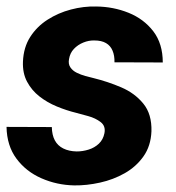

<svg xmlns="http://www.w3.org/2000/svg" viewBox="-20 -558 538 588"><path d="M299.8 -149.9Q304.2 -171.9 288.3 -184.1Q272.5 -196.3 250.2 -202.4Q228 -208.5 213.4 -212.4Q183.6 -219.7 154.1 -231.9Q124.5 -244.1 100.8 -262.7Q77.1 -281.2 63 -307.6Q48.8 -334 50.3 -369.6Q52.2 -413.1 72.5 -444.8Q92.8 -476.6 125.5 -497.6Q158.2 -518.6 197 -528.8Q235.8 -539.1 274.4 -538.1Q327.1 -537.6 373.8 -518.8Q420.4 -500 449.5 -462.2Q478.5 -424.3 478.5 -366.7L330.6 -367.2Q331.1 -387.7 324.7 -402.8Q318.4 -418 304.7 -426Q291 -434.1 269 -434.1Q252 -434.6 235.1 -427.7Q218.3 -420.9 206.3 -408.2Q194.3 -395.5 191.4 -377Q188.5 -361.8 195.6 -351.6Q202.6 -341.3 215.1 -335.2Q227.5 -329.1 241.5 -325.2Q255.4 -321.3 266.6 -318.8Q310.1 -308.1 351.3 -290.5Q392.6 -272.9 418.9 -240.7Q445.3 -208.5 443.8 -155.8Q441.9 -110.8 419.4 -79.1Q397 -47.4 362.1 -27.6Q327.1 -7.8 286.4 1.2Q245.6 10.3 207.5 9.8Q154.3 8.8 106.9 -12Q59.6 -32.7 30.3 -72.3Q1 -111.8 0 -169.4L138.7 -168.9Q139.2 -144.5 147.9 -128.2Q156.7 -111.8 173.8 -103.3Q190.9 -94.7 214.8 -94.2Q233.4 -94.2 251.5 -99.9Q269.5 -105.5 282.7 -117.9Q295.9 -130.4 299.8 -149.9Z"/></svg>

Font: Roboto ExtraBold
Style: Italic
Weight: 800
Designer: Christian Robertson
Foundry: Google
Version: Version 3.009; 2024